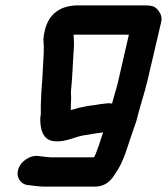

<svg xmlns="http://www.w3.org/2000/svg" viewBox="-20 -532 622 715"><path d="M305 -137 286 -133C278 -132 270 -130 262 -127L247 -123C246 -122 245 -122 243 -122L244 -124C244 -130 243 -137 244 -145L245 -167C245 -175 244 -182 244 -189C250 -246 251 -299 255 -354C256 -373 255 -388 254 -403H460L420 -229C414 -203 406 -180 399 -153C399 -151 399 -149 397 -146C389 -149 378 -147 369 -146L352 -144C346 -143 340 -142 335 -141L319 -139C314 -139 310 -137 305 -137ZM147 -419C141 -394 141 -384 143 -363C144 -331 140 -295 139 -262C138 -230 133 -192 133 -163L132 -143V-122V-107L130 -93C129 -50 140 -9 183 -6C226 -2 259 -24 298 -29L312 -31L328 -34C338 -36 354 -37 364 -39C361 -30 335 54 329 54H171C164 54 137 51 131 50L122 49C92 45 59 68 49 95C38 127 55 152 81 157L91 158C102 160 132 163 145 163H334C369 163 392 143 407 118C425 93 435 71 447 39C460 -2 474 -40 488 -82C500 -132 517 -181 529 -231L580 -449C584 -465 580 -479 571 -491C556 -511 544 -512 509 -512H271C208 -512 162 -483 147 -419Z"/></svg>

Font: Electronic
Style: ExHvIt
Weight: 900
Version: Version 1.011